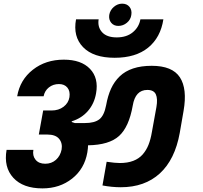

<svg xmlns="http://www.w3.org/2000/svg" viewBox="-20 -1043 1112 1053"><path d="M212.9 -9.8Q106.4 -9.8 53 -67.9Q-0.5 -126 16.1 -221.2H163.1Q157.2 -189 175 -167Q192.9 -145 228 -145Q262.7 -145 286.9 -166.5Q311 -188 317.9 -223.1Q323.7 -257.8 304.2 -281.5Q284.7 -305.2 238.8 -305.2H192.9L216.8 -437H262.2Q301.8 -437 328.6 -457.5Q355.5 -478 360.8 -509.8Q365.7 -543 349.6 -562.5Q333.5 -582 303.2 -582Q271.5 -582 248.3 -563.7Q225.1 -545.4 219.2 -515.1H74.2Q89.8 -605.5 160.2 -660.6Q230.5 -715.8 330.1 -715.8Q425.3 -715.8 473.6 -665.3Q522 -614.7 506.8 -530.8Q497.1 -474.6 462.4 -434.6Q427.7 -394.5 374 -377.9L373 -374Q387.7 -369.1 390.1 -368.2H446.8Q498.5 -368.2 524.9 -388.7Q551.3 -409.2 562 -465.8Q571.3 -518.1 589.1 -556.9Q606.9 -595.7 636.5 -624.3Q666 -652.8 710 -667.5Q753.9 -682.1 812 -682.1Q925.3 -682.1 966.6 -618.9Q1007.8 -555.7 986.8 -435.1L965.8 -314Q939.5 -168 856.7 -92Q773.9 -16.1 642.1 -16.1Q593.8 -16.1 542 -25.9L564.9 -155.8Q611.8 -148.9 637.2 -148.9Q679.7 -148.9 710.9 -160.9Q742.2 -172.9 762.5 -196Q782.7 -219.2 794.4 -248.8Q806.2 -278.3 813 -318.8L837.9 -456.1Q845.7 -501 834.7 -525.4Q823.7 -549.8 788.1 -549.8Q722.2 -549.8 708 -463.9Q687.5 -347.2 633.3 -297.6Q579.1 -248 462.9 -246.1Q462.9 -231.4 459 -207Q443.4 -117.2 375.5 -63.5Q307.6 -9.8 212.9 -9.8ZM608.9 -726.1Q492.2 -726.1 435.8 -784.2Q379.4 -842.3 397 -937H521Q514.2 -894.5 540 -866.2Q565.9 -837.9 620.1 -837.9Q674.3 -837.9 708.3 -866Q742.2 -894 750 -937H876Q860.8 -837.4 792.5 -781.7Q724.1 -726.1 608.9 -726.1ZM628.9 -900.9Q604 -900.9 589.8 -918.2Q575.7 -935.5 579.1 -960.9Q583.5 -987.3 604.2 -1005.1Q625 -1022.9 649.9 -1022.9Q676.3 -1022.9 690.4 -1005.1Q704.6 -987.3 700.2 -960.9Q696.8 -935.5 676 -918.2Q655.3 -900.9 628.9 -900.9Z"/></svg>

Font: Poppins
Style: Bold Italic
Weight: 700
Italic angle: -10°
Designer: Ninad Kale (Devanagari), Jonny Pinhorn (Latin)
Foundry: Indian Type Foundry
Version: Version 3.200;PS 1.000;hotconv 16.6.54;makeotf.lib2.5.65590